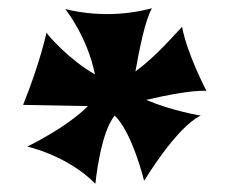

<svg xmlns="http://www.w3.org/2000/svg" viewBox="-20 -721 560 465"><path d="M193 -464C140 -411 46 -366 46 -366C46 -366 143 -345 211 -276C211 -276 223 -401 258 -441C301 -399 329 -283 329 -283C329 -283 407 -413 466 -441C466 -441 398 -452 334 -479C384 -491 449 -503 480 -501C480 -501 433 -590 421 -656C403 -638 360 -586 308 -548C317 -599 331 -671 348 -701C279 -683 209 -682 138 -699C138 -699 191 -634 210 -541C150 -574 93 -638 93 -642C93 -647 81 -579 36 -467Z"/></svg>

Font: Shojumaru
Style: Regular
Weight: 400
Designer: Astigmatic (AOETI)
Foundry: Astigmatic (AOETI)
Version: Version 1.000